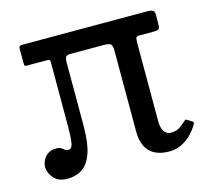

<svg xmlns="http://www.w3.org/2000/svg" viewBox="-83 -615 782 721"><g transform="rotate(-15 308.5 -255.0)"><path d="M574.5 -502Q574.5 -512 568.5 -516Q562.5 -520 540.5 -520H59.5Q52.5 -520 50 -517.2Q47.5 -514.5 47.5 -507V-452Q47.5 -444.5 49 -442.2Q50.5 -440 58 -440H135.5Q142.5 -440 145 -437.8Q147.5 -435.5 147.5 -428V-181Q147.5 -137 143.8 -115.5Q140 -94 127 -94Q118 -94 113 -98.2Q108 -102.5 101.8 -106.8Q95.5 -111 82.5 -111Q55 -111 39.8 -92.8Q24.5 -74.5 24.5 -54Q24.5 -32.5 42 -11.2Q59.5 10 95.5 10Q129 10 153.5 -6.5Q178 -23 191.2 -61.5Q204.5 -100 204.5 -166V-410.5Q204.5 -429 209 -434.5Q213.5 -440 225.5 -440H357Q377.5 -440 383.5 -434Q389.5 -428 389.5 -406V-94Q389.5 -60 401 -36.8Q412.5 -13.5 435.2 -1.8Q458 10 491.5 10Q515.5 10 536.5 0.5Q557.5 -9 575.2 -26Q593 -43 605.5 -65Q608 -69.5 607.2 -72Q606.5 -74.5 602.5 -77L584.5 -88Q581 -90.5 579 -89.5Q577 -88.5 573 -84.5Q563.5 -76 550.2 -66.2Q537 -56.5 515.5 -56.5Q498.5 -56.5 489 -70.5Q479.5 -84.5 479.5 -110.5V-412Q479.5 -429.5 481.5 -434.8Q483.5 -440 495.5 -440H548Q564 -440 569.2 -443Q574.5 -446 574.5 -463.5Z"/></g></svg>

Font: Besley
Style: Regular
Weight: 400
Designer: Owen Earl
Foundry: indestructible type*
Version: Version 4.000